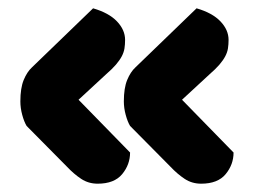

<svg xmlns="http://www.w3.org/2000/svg" viewBox="-20 -461 614 462"><path d="M542 -94Q542 -65 523 -42Q504 -19 464 -19Q442 -19 424.5 -30.5Q407 -42 390 -60L293 -158Q287 -168 282.5 -184.5Q278 -201 278 -217Q278 -249 286 -268.5Q294 -288 306 -299L453 -441Q491 -430 510.5 -409.5Q530 -389 530 -365Q530 -354 528.5 -344.5Q527 -335 522 -325.5Q517 -316 508 -305.5Q499 -295 484 -282L418 -221ZM293 -94Q293 -65 274 -42Q255 -19 215 -19Q193 -19 175.5 -30.5Q158 -42 141 -60L44 -158Q38 -168 33.5 -184.5Q29 -201 29 -217Q29 -249 37 -268.5Q45 -288 57 -299L204 -441Q242 -430 261.5 -409.5Q281 -389 281 -365Q281 -354 279.5 -344.5Q278 -335 273 -325.5Q268 -316 259 -305.5Q250 -295 235 -282L169 -221Z"/></svg>

Font: Baloo Tamma
Style: Regular
Weight: 400
Designer: Divya Kowshik and Ek Type
Foundry: Ek Type
Version: Version 1.007;PS 1.000;hotconv 1.0.88;makeotf.lib2.5.647800